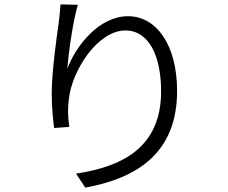

<svg xmlns="http://www.w3.org/2000/svg" viewBox="-20 -809 1040 876"><path d="M335 -787 256 -789C254 -762 252 -735 248 -706C237 -629 216 -478 216 -383C216 -318 222 -263 227 -225L296 -230C289 -281 289 -316 294 -356C308 -488 426 -670 552 -670C661 -670 715 -551 715 -392C715 -140 543 -49 327 -17L369 47C613 3 788 -117 788 -394C788 -602 695 -735 564 -735C434 -735 327 -603 287 -495C293 -568 312 -709 335 -787Z"/></svg>

Font: Noto Sans CJK SC DemiLight
Style: Regular
Weight: 350
Designer: Ryoko NISHIZUKA 西塚涼子 (kana, bopomofo & ideographs); Paul D. Hunt (Latin, Greek & Cyrillic); Sandoll Communications 산돌커뮤니
Foundry: Adobe
Version: Version 2.004;hotconv 1.0.118;makeotfexe 2.5.65603